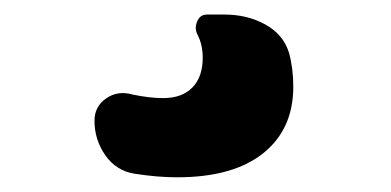

<svg xmlns="http://www.w3.org/2000/svg" viewBox="-20 -25 540 265"><path d="M290 -4.9Q321.3 -4.9 346.2 8.8Q371.1 22.5 378.9 47.9Q384.8 69.3 384.8 94.7Q384.8 153.3 343.3 186.5Q301.8 219.7 224.6 219.7Q197.3 219.7 166 214.8Q140.6 210.9 125.5 189.5Q110.4 168 110.4 141.6Q110.4 122.1 126.5 110.8Q142.6 99.6 163.1 105.5Q186.5 110.4 205.1 110.4Q231.4 110.4 245.6 95.7Q259.8 81.1 259.8 54.7Q259.8 37.1 252.9 23.4Q248 14.6 252 4.9Q255.9 -4.9 265.6 -4.9Z"/></svg>

Font: Rounded-X Mgen+ 1m bold
Style: Bold
Weight: 700
Designer: [Source Han Sans]
Ryoko NISHIZUKA  (kana & ideographs); Paul D. Hunt (Latin, Greek & Cyrillic); Wenlong ZHANG  (bopomofo
Version: Version 1.059.20150602